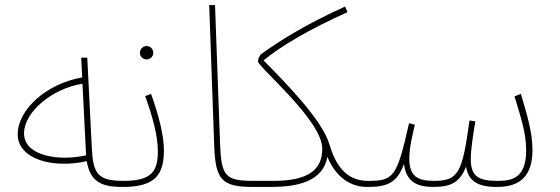

<svg xmlns="http://www.w3.org/2000/svg" viewBox="-20 -734 2212 759"><path d="M466 5C474 5 480 -2 480 -8C480 -14 477 -19 469 -19C367 -19 348 -46 343 -149L325 -506H301L305 -428C162 -403 50 -300 50 -203C50 -106 187 -66 323 -97C337 -9 390 5 466 5ZM75 -207C75 -291 186 -384 306 -403L320 -127V-120C215 -96 75 -116 75 -207Z M560 -499C574 -499 586 -511 586 -525C586 -540 574 -552 560 -552C545 -552 533 -540 533 -525C533 -511 545 -499 560 -499ZM466 5C595 5 628 -45 628 -140C628 -194 609 -276 577 -363L554 -354C587 -262 604 -192 604 -135C604 -57 579 -19 470 -19Z M979 5C987 5 993 -2 993 -8C993 -14 990 -19 982 -19C870 -19 855 -38 850 -165L830 -714H807L827 -154C832 -23 858 5 979 5Z M979 5H1052C1152 5 1257 -15 1274 -114C1307 -35 1364 5 1431 5C1439 5 1445 -2 1445 -8C1445 -14 1442 -19 1434 -19C1343 -19 1304 -90 1282 -164C1254 -258 1118 -398 1022 -495C1087 -550 1206 -620 1354 -686L1344 -708C1189 -638 1086 -573 1015 -522C1006 -515 1000 -504 1000 -491C1000 -469 1254 -259 1254 -146C1254 -60 1195 -19 1060 -19H983Z M1431 5C1505 5 1549 -7 1577 -86C1586 -8 1639 5 1695 5C1766 5 1800 -17 1822 -75C1831 -31 1852 5 1943 5C2010 5 2085 -15 2085 -141C2085 -213 2061 -289 2039 -363L2014 -353C2035 -281 2060 -213 2060 -140C2060 -28 2002 -19 1947 -19C1875 -19 1841 -34 1841 -105C1841 -142 1850 -200 1859 -254L1836 -258C1808 -55 1794 -19 1697 -19C1633 -19 1598 -35 1598 -107C1598 -152 1612 -207 1620 -241L1597 -247C1549 -33 1536 -19 1435 -19Z"/></svg>

Font: Noto Sans Arabic UI Th
Style: Regular
Weight: 100
Designer: Monotype Design Team, Nadine Chahine and Nizar Qandah
Foundry: Monotype Imaging Inc.
Version: Version 2.010